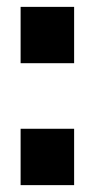

<svg xmlns="http://www.w3.org/2000/svg" viewBox="-20 -539 284 559"><path d="M40 -164.1H195.8V0H40ZM40 -519H195.8V-355H40Z"/></svg>

Font: AlfaSlabOne-Regular
Style: Regular
Weight: 400
Designer: JM Sole
Foundry: JM Sole
Version: Version 1.001